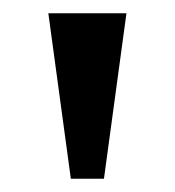

<svg xmlns="http://www.w3.org/2000/svg" viewBox="-20 -734 264 290"><path d="M87 -464H137L171 -714H53Z"/></svg>

Font: Noto Serif Hebrew ExtraCondensed SemiBold
Style: Regular
Weight: 600
Width: 2
Designer: Monotype Design Team
Foundry: Monotype Imaging Inc.
Version: Version 2.004